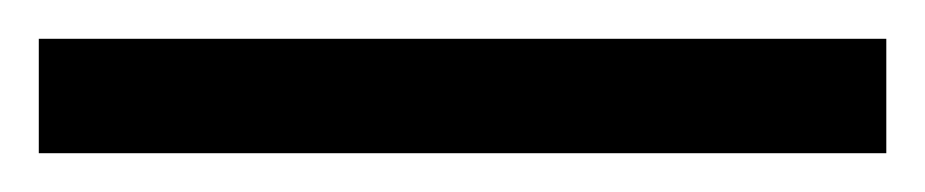

<svg xmlns="http://www.w3.org/2000/svg" viewBox="-25 63 477 99"><path d="M-5 142V83H432V142Z"/></svg>

Font: Noto Serif Devanagari SemiCondensed
Style: Bold
Weight: 700
Width: 4
Designer: Universal Thirst, Indian Type Foundry and the Monotype Design Team
Foundry: Monotype Imaging Inc.
Version: Version 2.004; ttfautohint (v1.8.4.7-5d5b)